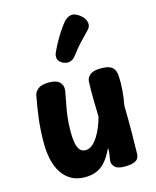

<svg xmlns="http://www.w3.org/2000/svg" viewBox="-130 -970 872 1071"><g transform="rotate(-15 306.5 -434.0)"><path d="M227 13Q182 13 149 -5.5Q116 -24 94.5 -57Q73 -90 63 -134Q53 -178 53 -229Q53 -305 61 -368.5Q69 -432 81 -496Q84 -517 104 -533.5Q124 -550 167 -550Q211 -550 229.5 -531Q248 -512 244 -483Q238 -446 231 -412.5Q224 -379 219 -340.5Q214 -302 214 -249Q214 -213 219 -187Q224 -161 236 -146.5Q248 -132 269 -132Q290 -132 308 -147Q326 -162 341 -186Q356 -210 367.5 -238.5Q379 -267 386 -294Q384 -350 383.5 -403.5Q383 -457 385 -499Q387 -521 406.5 -536Q426 -551 468 -551Q506 -551 524 -540.5Q542 -530 548 -513Q554 -496 554 -476Q555 -459 554.5 -440Q554 -421 552.5 -400Q551 -379 548 -358Q545 -337 541 -316Q543 -216 542 -151Q541 -86 540 -36Q539 -9 517.5 2Q496 13 455 13Q416 13 400.5 -2Q385 -17 385 -33Q385 -43 387 -54Q389 -65 391 -79.5Q393 -94 392 -112Q383 -93 370.5 -71.5Q358 -50 339.5 -30.5Q321 -11 293.5 1Q266 13 227 13ZM343 -653Q332 -638 312.5 -632Q293 -626 269 -638Q247 -651 244 -668Q241 -685 248 -700Q259 -725 275.5 -755Q292 -785 310 -812Q328 -839 341 -854Q358 -874 379.5 -880Q401 -886 430 -866Q458 -846 464.5 -821Q471 -796 454 -778Q441 -764 408 -730Q375 -696 343 -653Z"/></g></svg>

Font: Playpen Sans
Style: Bold
Weight: 700
Designer: Laura Meseguer, Veronika Burian, José Scaglione
Foundry: TypeTogether
Version: Version 1.001